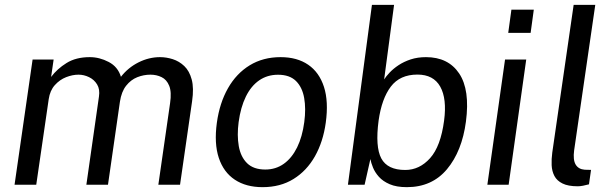

<svg xmlns="http://www.w3.org/2000/svg" viewBox="-20 -763 2539 793"><path d="M40.1 0 114.6 -517H201.5L191.1 -445.2Q215.9 -478.5 254.8 -502.7Q293.7 -527 350.8 -527Q390.9 -527 428.9 -507.1Q466.9 -487.3 479.5 -445.8Q509 -483.7 552.1 -505.4Q595.3 -527 640.9 -527Q666.9 -527 693.5 -518.6Q720 -510.2 741.2 -490.1Q762.3 -469.9 771.8 -434.6Q781.3 -399.2 773.4 -345L723.6 0H634L682.5 -337.1Q689.3 -383.2 678.8 -408.8Q668.4 -434.3 647.4 -444.4Q626.5 -454.6 601.2 -454.6Q573.5 -454.6 546.9 -444.1Q520.4 -433.5 501 -409Q481.6 -384.5 475.3 -342.8L426 0H336.7L388.7 -364Q393.3 -394.1 381.1 -414.2Q368.8 -434.3 347.7 -444.4Q326.6 -454.6 304.2 -454.6Q279.7 -454.6 253.1 -444.3Q226.6 -433.9 206.5 -411.5Q186.4 -389.1 181.2 -353.5L129.7 0Z M1064.4 10Q996.5 10 950 -20.7Q903.5 -51.4 883.7 -110.9Q863.9 -170.3 875.7 -256.3Q886.9 -337.5 921.5 -398.4Q956 -459.3 1011.2 -493.2Q1066.5 -527 1138.9 -527Q1207.1 -527 1252.8 -495.7Q1298.6 -464.4 1318.1 -404Q1337.5 -343.7 1325.5 -256.3Q1314.5 -177.3 1280.7 -117.4Q1246.8 -57.5 1192.4 -23.8Q1138 10 1064.4 10ZM1075.8 -62.8Q1119 -62.8 1152.2 -86.5Q1185.4 -110.2 1207.1 -154.1Q1228.7 -198.1 1236.7 -258.7Q1244.1 -314 1236.3 -358.3Q1228.5 -402.6 1202.4 -428.5Q1176.2 -454.3 1128.4 -454.3Q1084.1 -454.3 1050.5 -431.1Q1016.9 -407.9 995.4 -364Q973.9 -320.2 965.6 -258.7Q958.4 -204 966.2 -159.5Q974 -115.1 1000.6 -88.9Q1027.2 -62.8 1075.8 -62.8Z M1660.3 10Q1617.7 10 1589.6 -2.1Q1561.5 -14.2 1544.9 -32.8Q1528.4 -51.4 1520.5 -71.1Q1512.5 -90.8 1509.8 -106L1485.9 0H1417L1516.2 -743H1607.6L1566.6 -435Q1574.7 -447.8 1589.5 -463.5Q1604.3 -479.2 1626 -493.7Q1647.8 -508.2 1676.1 -517.6Q1704.5 -527 1739.4 -527Q1831.3 -527 1876.5 -459.5Q1921.7 -392 1904.4 -260.7Q1888.2 -138.5 1826.2 -64.2Q1764.2 10 1660.3 10ZM1653.7 -61Q1712.6 -61 1756.4 -109.8Q1800.2 -158.6 1814.2 -265Q1826.2 -355.3 1798.3 -405.1Q1770.4 -455 1704 -455Q1631.9 -455 1594.2 -405.3Q1556.5 -355.6 1543.7 -265Q1529.4 -156.6 1554.8 -108.8Q1580.3 -61 1653.7 -61Z M1992.9 0 2065.9 -517H2153.4L2080.8 0ZM2079.1 -627.2 2092.2 -723H2184.7L2171.6 -627.2Z M2366.3 6.4Q2326.5 6.4 2303.4 -5.1Q2280.2 -16.5 2269.9 -36.1Q2259.6 -55.7 2258.4 -80.8Q2257.3 -105.8 2261 -133L2349.3 -743H2438.6L2351.3 -142Q2346 -102.8 2357.6 -83.3Q2369.2 -63.9 2395.2 -62L2421.1 -61.3L2412.6 -1.7Q2400.2 1.8 2387.8 4.1Q2375.5 6.4 2366.3 6.4Z"/></svg>

Font: Public Sans Thin
Style: Italic
Weight: 100
Italic angle: -8°
Designer: The Public Sans project authors (U.S. Web Design System). Libre Franklin designed by Pablo Impallari and Rodrigo Fuenzal
Version: Version 2.000